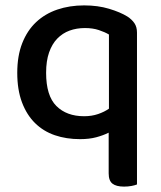

<svg xmlns="http://www.w3.org/2000/svg" viewBox="-20 -502 597 712"><path d="M488 182Q481 185 468 187.5Q455 190 440 190Q411 190 397 179Q383 168 383 141V-10Q363 0 337 7Q311 14 277 14Q226 14 183.5 -0.5Q141 -15 110 -45.5Q79 -76 61.5 -122.5Q44 -169 44 -232Q44 -295 62.5 -342Q81 -389 114 -420Q147 -451 192.5 -466.5Q238 -482 292 -482Q343 -482 384.5 -469.5Q426 -457 452 -441Q469 -430 478.5 -416Q488 -402 488 -381ZM292 -71Q320 -71 343.5 -79Q367 -87 384 -99V-374Q369 -383 346.5 -390.5Q324 -398 295 -398Q264 -398 238 -388.5Q212 -379 192.5 -359Q173 -339 162 -307.5Q151 -276 151 -232Q151 -147 189 -109Q227 -71 292 -71Z"/></svg>

Font: Baloo 2 Medium
Style: Regular
Weight: 500
Designer: Sarang Kulkarni and Ek Type
Foundry: Ek Type
Version: Version 1.640;hotconv 1.0.111;makeotfexe 2.5.65597; ttfautoh